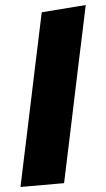

<svg xmlns="http://www.w3.org/2000/svg" viewBox="-59 -783 451 818"><g transform="rotate(-5 167.0 -374.0)"><path d="M-5 0Q6 -52.5 16.5 -102Q27 -151.5 40.5 -214.5L99 -492.5Q112 -553.5 124.5 -612.5Q136.5 -671.5 150 -733.5L339.5 -748Q327 -690 314 -627Q300.5 -563.5 285.5 -493.5L227 -215Q213.5 -151 203 -102Q192.5 -52.5 181.5 0Z"/></g></svg>

Font: Heraclito ExtraBold
Style: Italic
Weight: 800
Italic angle: -12°
Designer: Kostas Bartsokas (font) & Cristiano Sobral (main changes)
Foundry: Kostas Bartsokas (font) & Cristiano Sobral (main changes)
Version: Version 1.00;July 8, 2020;FontCreator 13.0.0.2655 64-bit